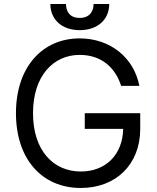

<svg xmlns="http://www.w3.org/2000/svg" viewBox="-20 -929 783 959"><path d="M585.2 -500H676.1C649.1 -640.6 531.2 -737.2 377.8 -737.2C191.4 -737.2 59.7 -593.8 59.7 -363.6C59.7 -133.5 190.3 9.9 383.5 9.9C556.8 9.9 680.4 -105.5 680.4 -285.5V-363.6H403.4V-285.5H595.2C592.7 -154.8 506.7 -72.4 383.5 -72.4C248.6 -72.4 144.9 -174.7 144.9 -363.6C144.9 -552.6 248.6 -654.8 377.8 -654.8C483 -654.8 554.3 -595.5 585.2 -500ZM231.5 -909.1C231.5 -832.4 288.4 -778.4 377.8 -778.4C468.8 -778.4 525.6 -832.4 525.6 -909.1H447.4C447.4 -872.2 427.6 -839.5 377.8 -839.5C328.1 -839.5 309.7 -872.2 309.7 -909.1Z"/></svg>

Font: Margiela Sans
Style: Regular
Weight: 400
Designer: Stefan Endress, Andreas Faust
Version: Version 1.100;FEAKit 1.0